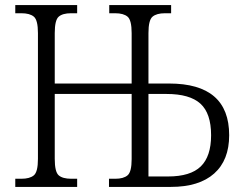

<svg xmlns="http://www.w3.org/2000/svg" viewBox="-20 -734 954 754"><path d="M40 0V-32H64Q97 -32 113 -45.5Q129 -59 129 -110V-604Q129 -655 113 -668.5Q97 -682 64 -682H40V-714H283V-682H259Q226 -682 210.5 -668.5Q195 -655 195 -604V-406H497V-604Q497 -655 481 -668.5Q465 -682 432 -682H409V-714H652V-682H628Q595 -682 579 -668.5Q563 -655 563 -604V-406H644Q880 -406 880 -203Q880 -105 821 -52.5Q762 0 651 0H408V-32H433Q465 -32 481 -45.5Q497 -59 497 -109V-365H195V-110Q195 -59 210.5 -45.5Q226 -32 260 -32H283V0ZM640 -41Q728 -41 768.5 -80.5Q809 -120 809 -203Q809 -289 767 -327Q725 -365 634 -365H563V-41Z"/></svg>

Font: Noto Serif SemiCondensed Light
Style: Regular
Weight: 300
Width: 4
Designer: Monotype Design Team
Foundry: Monotype Imaging Inc.
Version: Version 2.013